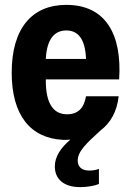

<svg xmlns="http://www.w3.org/2000/svg" viewBox="-20 -565 538 788"><path d="M309 203C339 203 371 197 386 190V128C375 133 359 135 346 135C316 135 299 120 299 94C299 56 335 23 393 -30C433 -60 460 -106 467 -170H333C325 -122 301 -96 255 -96C201 -96 167 -137 168 -239H469C481 -424 414 -545 252 -545C110 -545 28 -447 28 -267C28 -92 105 3 240 9C250 9 260 9 269 8C230 41 205 77 205 118C205 171 243 203 309 203ZM168 -323C172 -405 204 -440 252 -440C299 -440 330 -407 333 -323Z"/></svg>

Font: Mona Sans SemiCondensed
Style: Bold
Weight: 700
Width: 4
Designer: Deni Anggara
Foundry: GitHub
Version: Version 2.000